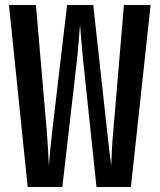

<svg xmlns="http://www.w3.org/2000/svg" viewBox="-20 -750 640 770"><path d="M91 0 16 -730H124L168 -220Q170 -194 172.5 -153.5Q175 -113 176 -85Q178 -113 182 -153.5Q186 -194 189 -220L249 -730H354L410 -220Q413 -194 417.5 -153.5Q422 -113 426 -85Q427 -113 429 -153.5Q431 -194 434 -220L477 -730H584L505 0H367L313 -512Q310 -541 306.5 -582.5Q303 -624 301 -651Q299 -624 295.5 -582.5Q292 -541 289 -512L230 0Z"/></svg>

Font: NKDuy Mono
Style: Bold
Weight: 700
Monospace: yes
Designer: NKDuy
Foundry: NKDuy
Version: Version 2.251; ttfautohint (v1.8.4.7-5d5b)